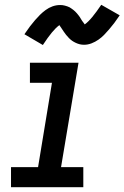

<svg xmlns="http://www.w3.org/2000/svg" viewBox="-20 -782 520 802"><path d="M26 0V-84H139L197 -436H105V-520H308L235 -84H328V0ZM159 -594 82 -639Q94 -657 105 -671.5Q116 -686 126.5 -698Q137 -710 147 -720Q157 -730 170.5 -740Q184 -750 199.5 -755.5Q215 -761 231 -761Q236 -761 241 -760.5Q246 -760 251 -758.5Q256 -757 261 -755.5Q266 -754 270.5 -751.5Q275 -749 279 -746Q283 -743 286.5 -740.5Q290 -738 294 -734Q298 -730 301.5 -726Q305 -722 308 -718Q311 -714 313.5 -710.5Q316 -707 318 -703Q320 -699 323 -695Q326 -691 329 -687Q332 -683 334 -680Q349 -691 365.5 -711Q382 -731 403 -762L480 -718Q468 -700 457 -685.5Q446 -671 435.5 -659Q425 -647 415 -636.5Q405 -626 391.5 -616.5Q378 -607 362.5 -601Q347 -595 331 -595Q322 -595 313.5 -597Q305 -599 296.5 -603Q288 -607 281.5 -611.5Q275 -616 268 -623Q261 -630 256 -636.5Q251 -643 246.5 -649.5Q242 -656 236.5 -664.5Q231 -673 228 -677Q213 -666 196.5 -646Q180 -626 159 -594Z"/></svg>

Font: Iosevka Etoile Medium Oblique
Style: Regular
Weight: 500
Italic angle: -9°
Designer: Belleve Invis
Foundry: Belleve Invis
Version: Version 15.5.2; ttfautohint (v1.8.4)